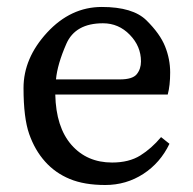

<svg xmlns="http://www.w3.org/2000/svg" viewBox="-20 -511 550 546"><path d="M457 -242.2H137.2Q139.2 -149.4 183.1 -99.1Q227.1 -48.8 298.8 -48.8Q346.7 -48.8 378.9 -68.8Q411.1 -88.9 438 -121.1L461.9 -102.1Q436 -47.9 387.5 -16.4Q338.9 15.1 279.3 15.1Q219.7 15.1 178.5 -2Q137.2 -19 108.2 -51.5Q79.1 -84 63 -129.9Q46.9 -175.8 46.9 -260.7Q46.9 -345.7 114 -418.5Q181.2 -491.2 269.5 -491.2Q357.9 -491.2 396.5 -453.1Q435.1 -415 449.5 -378.9Q463.9 -342.8 463.9 -305.2Q463.9 -267.6 457 -242.2ZM320.8 -285.2Q356.9 -285.2 368.9 -300Q380.9 -314.9 380.9 -336.4Q380.9 -379.4 349.1 -412.1Q317.4 -444.8 272.9 -444.8Q194.3 -444.8 168.7 -386.5Q143.1 -328.1 139.2 -285.2Z"/></svg>

Font: SourceSerifPro-Regular
Style: Regular
Weight: 400
Designer: Frank Grießhammer
Foundry: Adobe Systems Incorporated
Version: Version 1.014;PS Version 1.0;hotconv 1.0.73;makeotf.lib2.5.5